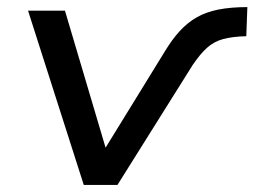

<svg xmlns="http://www.w3.org/2000/svg" viewBox="-20 -521 717 541"><path d="M216 0 59 -491H163L284 -83H264L445 -377Q465 -410 486.5 -433.5Q508 -457 534 -472Q560 -487 595 -494Q630 -501 677 -501L674 -419Q635 -418 609 -411Q583 -404 563.5 -386.5Q544 -369 523 -338L311 0Z"/></svg>

Font: Nunito Sans 10pt SemiExpanded Medium
Style: Italic
Weight: 500
Width: 6
Italic angle: -9°
Designer: Vernon Adams
Foundry: Vernon Adams
Version: Version 3.101;gftools[0.9.27]